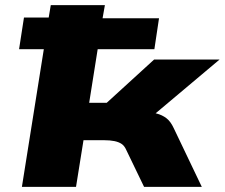

<svg xmlns="http://www.w3.org/2000/svg" viewBox="-20 -725 872 745"><path d="M65 0 150 -534H54L73 -657H169L177 -705H387L378 -654H597L579 -534H359L326 -326H394L578 -494H832L530 -240L536 -293Q566 -290 587.5 -284.5Q609 -279 625.5 -266.5Q642 -254 654 -228L763 0H539L470 -143Q463 -159 452 -166.5Q441 -174 424 -177.5Q407 -181 383 -181H304L275 0Z"/></svg>

Font: Nunito Sans 7pt Expanded Black
Style: Italic
Weight: 900
Width: 7
Italic angle: -9°
Designer: Vernon Adams
Foundry: Vernon Adams
Version: Version 3.101;gftools[0.9.27]